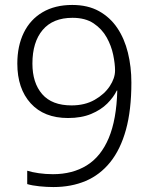

<svg xmlns="http://www.w3.org/2000/svg" viewBox="-20 -744 613 776"><path d="M511 -410Q511 -299 489 -219.5Q467 -140 425.5 -88.5Q384 -37 326 -12.5Q268 12 196 12Q169 12 139.5 9Q110 6 90 0V-54Q109 -48 136.5 -44Q164 -40 194 -40Q273 -40 330.5 -75.5Q388 -111 419.5 -186Q451 -261 454 -378H452Q439 -351 413.5 -325.5Q388 -300 348.5 -283.5Q309 -267 255 -267Q158 -267 104 -326.5Q50 -386 50 -487Q50 -558 76 -611.5Q102 -665 152 -694.5Q202 -724 272 -724Q335 -724 380 -699Q425 -674 454 -631Q483 -588 497 -531Q511 -474 511 -410ZM273 -672Q194 -672 152.5 -623Q111 -574 111 -487Q111 -409 150.5 -363.5Q190 -318 269 -318Q323 -318 362.5 -340.5Q402 -363 423.5 -395.5Q445 -428 445 -459Q445 -486 437.5 -522.5Q430 -559 411 -593Q392 -627 358.5 -649.5Q325 -672 273 -672Z"/></svg>

Font: Noto Sans Hebrew Thin Light
Style: Regular
Weight: 300
Version: Version 3.001